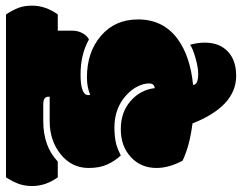

<svg xmlns="http://www.w3.org/2000/svg" viewBox="-148 -584 830 659"><g transform="rotate(-90 267.5 -255.0)"><path d="M270 -367.2Q270 -365.7 271 -360.8Q296.4 -372.1 331.1 -372.1Q417.5 -372.1 473.6 -324Q529.8 -275.9 529.8 -196.8Q529.8 -110.4 462.9 -61Q403.8 -17.6 305.2 -7.8Q305.2 9.8 343.8 9.8Q364.7 9.8 397.5 0.5Q430.2 -8.8 442.9 -18.1Q450.2 8.3 450.2 32.7Q450.2 82.5 419.9 111.3Q389.6 140.1 336.4 140.1Q283.2 140.1 242.2 101.6Q201.2 63 172.9 -9.8Q95.7 -19.5 44.9 -43.9Q20 -90.8 20 -133.3Q20 -187 57.4 -221.4Q94.7 -255.9 153.3 -255.9Q211.9 -255.9 250.2 -221.9Q288.6 -188 293.9 -139.6Q310.1 -140.6 310.1 -158.9Q310.1 -177.2 300 -197.8Q290 -218.3 271.5 -235.4Q226.6 -277.8 158.7 -277.8Q125.5 -277.8 99.1 -271Q83 -266.1 63 -255.9Q44.4 -275.4 32.2 -301.8Q20 -328.1 20 -366.2Q20 -424.3 66.9 -462.2Q113.8 -500 180.7 -500H264.2Q264.6 -501 264.6 -504.4Q264.6 -522 238.3 -522H180.7Q94.2 -522 42 -472.2H-12.2Q-42 -513.7 -42 -560.1Q-42 -585 -34.9 -605.2Q-27.8 -625.5 -12.2 -649.9H546.9Q562.5 -626 569.8 -606.4Q577.1 -586.9 577.1 -560.1Q577.1 -514.2 546.9 -472.2H491.2V-421.9Q491.2 -402.8 482.4 -387Q473.6 -371.1 460.9 -365.2Q410.6 -394 340.3 -394Q270 -394 270 -367.2Z"/></g></svg>

Font: Modak
Style: Regular
Weight: 400
Version: Version 1.036;PS Version 1.000;hotconv 1.0.79;makeotf.lib2.5